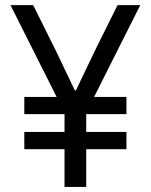

<svg xmlns="http://www.w3.org/2000/svg" viewBox="-20 -740 597 760"><path d="M235.4 -149.4H76.2V-217.8H235.4V-288.1H76.2V-356.4H204.1L21.5 -719.7H111.3L201.2 -539.1L276.4 -381.8H280.3L355.5 -539.1L445.3 -719.7H535.2L352.5 -356.4H480.5V-288.1H321.3V-217.8H480.5V-149.4H321.3V0H235.4Z"/></svg>

Font: Reddit Sans Strawberry
Style: Regular
Weight: 400
Designer: Stephen Hutchings
Foundry: Reddit
Version: Version 1.013